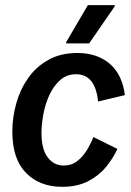

<svg xmlns="http://www.w3.org/2000/svg" viewBox="-20 -720 515 752"><path d="M223.3 11.7Q135.8 11.7 82.1 -42.5Q28.3 -96.7 28.3 -205Q28.3 -259.2 43.3 -313.8Q58.3 -368.3 89.6 -413.3Q120.8 -458.3 169.2 -485.4Q217.5 -512.5 283.3 -512.5Q359.2 -512.5 408.8 -471.2Q458.3 -430 469.2 -347.5L364.2 -322.5Q353.3 -429.2 278.3 -429.2Q240.8 -429.2 215 -405.8Q189.2 -382.5 172.9 -346.7Q156.7 -310.8 149.6 -271.2Q142.5 -231.7 142.5 -199.2Q142.5 -135.8 166.7 -103.8Q190.8 -71.7 230 -71.7Q260 -71.7 282.1 -88.8Q304.2 -105.8 320 -131.7Q335.8 -157.5 345.8 -183.3L440 -136.7Q422.5 -99.2 394.6 -65.4Q366.7 -31.7 324.6 -10Q282.5 11.7 223.3 11.7ZM239.2 -550V-555L324.2 -700H429.2V-695L329.2 -550Z"/></svg>

Font: Familjen Grotesk GF Medium
Style: Italic
Weight: 500
Designer: Anders Wikstroem, Jonas Baeckman, Matilda Gysing, Kristian Moeller
Foundry: Familjen STHML AB
Version: Version 2.000; Beta; Release 4; Build 6